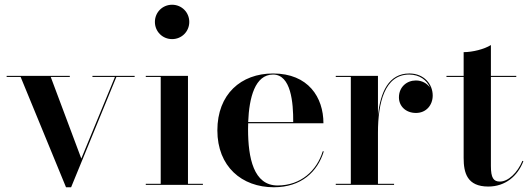

<svg xmlns="http://www.w3.org/2000/svg" viewBox="-20 -780 2240 810"><path d="M323 -111 194 -455.5H274.5V-460H8V-455.5H67L258.5 10H280L471 -455.5H548V-460H370V-455.5H465Z M633.5 -687.5C633.5 -647 665.5 -615 706 -615C746.5 -615 778.5 -647 778.5 -687.5C778.5 -728 746.5 -760 706 -760C665.5 -760 633.5 -728 633.5 -687.5ZM595 -4.5V0H836V-4.5H773V-460H595V-455.5H658V-4.5Z M1346 -141.5H1341.5C1316.5 -60 1249 2.5 1151 2.5C1050 2.5 1026.5 -113.5 1026.5 -235C1026.5 -243.5 1027 -252 1027 -260H1344.5C1344.5 -369 1281 -470 1132 -470C996.5 -470 897 -382.5 897 -230C897 -77.5 1000 10 1135.5 10C1251 10 1320 -55.5 1346 -141.5ZM1132 -465.5C1208 -465.5 1217.5 -346.5 1217 -265H1027C1031 -368.5 1056 -465.5 1132 -465.5Z M1396.5 -4.5V0H1642.5V-4.5H1574.5V-220.5C1574.5 -347 1603 -465.5 1706.5 -465.5C1750 -465.5 1781.5 -441.5 1794 -410.5C1782 -428 1760.5 -440.5 1734.5 -440.5C1696.5 -440.5 1663 -413.5 1663 -369C1663 -333 1691 -303.5 1735 -303.5C1778 -303.5 1805.5 -336.5 1805.5 -377C1805.5 -425.5 1768.5 -470 1707 -470C1620 -470 1584.5 -391.5 1574.5 -292V-460H1396.5V-455.5H1460V-4.5Z M2188 -100 2184 -101.5C2163 -51 2124 -14 2089 -14C2062 -14 2051 -29.5 2051 -79.5V-455.5H2158V-460H2051V-590C2023.5 -572.5 1973.5 -560 1936 -560V-460H1863.5V-455.5H1936V-113.5C1936 -51 1950.5 7 2040 7C2111.5 7 2164 -37 2188 -100Z"/></svg>

Font: Bodoni* 36pt Medium
Style: Regular
Weight: 500
Version: Version 2.3